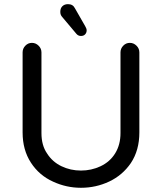

<svg xmlns="http://www.w3.org/2000/svg" viewBox="-20 -894 780 925"><path d="M236.3 -18.6Q168.9 -48.8 128.9 -110.4Q88.9 -171.9 88.9 -255.9V-641.6Q88.9 -660.2 102.1 -673.8Q115.2 -687.5 133.8 -687.5Q152.3 -687.5 166 -673.8Q179.7 -660.2 179.7 -641.6V-252.9Q179.7 -193.4 207 -154.3Q232.4 -114.3 275.9 -93.3Q319.3 -72.3 370.1 -72.3Q419.9 -72.3 463.9 -92.8Q509.8 -114.3 535.2 -155.8Q560.5 -197.3 560.5 -252.9V-641.6Q560.5 -660.2 573.7 -673.8Q586.9 -687.5 605.5 -687.5Q624 -687.5 637.7 -673.8Q651.4 -660.2 651.4 -641.6V-255.9Q651.4 -169.9 610.4 -108.4Q570.3 -49.8 506.3 -19.5Q442.4 10.7 370.1 10.7Q299.8 10.7 236.3 -18.6ZM307.6 -874Q331.1 -874 340.8 -854.5L390.6 -767.6Q397.5 -755.9 397.5 -748Q397.5 -736.3 390.1 -728.5Q382.8 -720.7 370.1 -720.7Q356.4 -720.7 347.7 -731.4L280.3 -811.5Q270.5 -821.3 270.5 -836.9Q270.5 -854.5 280.8 -864.3Q291 -874 307.6 -874Z"/></svg>

Font: jf-openhuninn-2.0
Style: Regular
Weight: 400
Designer: [Kosugi Maru]
Designed by MOTOYA      

[Varela Round]
Joe Prince (Latin component); Avraham Cornfeld (Hebrew component)
Foundry: justfont CO.,LTD.
Version: 2.0